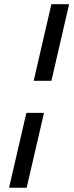

<svg xmlns="http://www.w3.org/2000/svg" viewBox="-20 -740 351 910"><path d="M139.6 -356.9 223.6 -720.2H307.6L223.6 -356.9ZM22.9 149.9 105 -205.1H188.5L106.4 149.9Z"/></svg>

Font: HK Grotesk SemiBold Italic
Style: Regular
Weight: 600
Italic angle: -13°
Designer: Alfredo Marco Pradil and Stefan Peev
Foundry: Hanken Design Co.
Version: Version 1.000;PS 001.000;hotconv 1.0.88;makeotf.lib2.5.64775